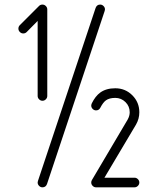

<svg xmlns="http://www.w3.org/2000/svg" viewBox="-20 -802 675 822"><path d="M161.8 -782.4Q170 -782.4 176.2 -776.2Q182.4 -770 182.4 -761.8V-391.2Q182.4 -382.9 176.2 -376.8Q170 -370.6 161.8 -370.6Q153.5 -370.6 147.4 -376.8Q141.2 -382.9 141.2 -391.2V-712.4L94.1 -664.7Q88.2 -658.8 79.4 -658.8Q71.2 -658.8 65 -665Q58.8 -671.2 58.8 -679.4Q58.8 -688.2 64.7 -694.1L147.1 -776.5Q152.9 -782.4 161.8 -782.4ZM408.8 -782.4Q417.1 -782.4 423.2 -776.2Q429.4 -770 429.4 -761.8Q429.4 -758.8 428.2 -755.3L181.2 -14.1Q175.9 0 161.8 0Q153.5 0 147.4 -6.2Q141.2 -12.4 141.2 -20.6Q141.2 -23.5 142.4 -27.1L389.4 -768.2Q394.7 -782.4 408.8 -782.4ZM473.5 -424.1Q516.5 -424.1 546.5 -394.1Q576.5 -364.1 576.5 -321.2Q576.5 -293.5 562.4 -268.8L427.1 -41.2H555.9Q564.1 -41.2 570.3 -35Q576.5 -28.8 576.5 -20.6Q576.5 -12.4 570.3 -6.2Q564.1 0 555.9 0H391.2Q382.9 0 376.8 -6.2Q370.6 -12.4 370.6 -20.6Q370.6 -26.5 373.5 -31.2L526.5 -290Q535.3 -305.9 535.3 -321.2Q535.3 -347.1 517.1 -365Q498.8 -382.9 473.5 -382.9Q448.2 -382.9 433.5 -372.4Q421.2 -363.5 409.4 -340.6Q403.5 -329.4 391.2 -329.4Q382.9 -329.4 376.8 -335.6Q370.6 -341.8 370.6 -350Q370.6 -353.5 372.9 -359.4Q388.2 -390.6 409.4 -405.9Q434.7 -424.1 473.5 -424.1Z"/></svg>

Font: OpenGost Type B TT
Style: Regular
Weight: 400
Version: Version 0.3